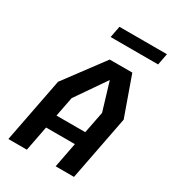

<svg xmlns="http://www.w3.org/2000/svg" viewBox="-219 -1053 1058 1173"><g transform="rotate(30 310.0 -466.5)"><path d="M27.5 0H158L192 -176H395L361 0H490.5L578.5 -454.5L480.5 -730H321L115.5 -454.5ZM210.5 -271 237.5 -409.5 384 -622 443.5 -424.5 413.5 -271ZM257 -852H592L607.5 -933H272.5Z"/></g></svg>

Font: Monaspace Krypton SemiBold
Style: Italic
Weight: 600
Italic angle: -11°
Designer: Riley Cran & the Lettermatic Team
Foundry: Lettermatic
Version: Version 1.101 (Monaspace Krypton)